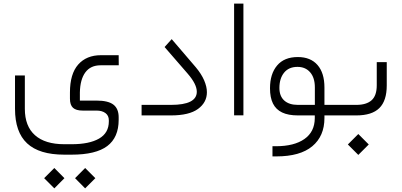

<svg xmlns="http://www.w3.org/2000/svg" viewBox="-20 -642 2236 1068"><path d="M397.5 349.1 453.6 292.5 510.3 349.1 453.6 405.8ZM225.6 349.1 282.2 292.5 338.4 349.1 282.2 405.8ZM369.1 -127.9Q369.1 -231 415 -283Q460.9 -335 542 -335H640.1L640.6 -278.8H539.6Q483.9 -278.8 454.8 -239.5Q425.8 -200.2 424.3 -127.9V-97.2V-82.5H439H517.1Q582 -82.5 611.1 -59.8Q640.1 -37.1 640.1 10.3V24.4Q640.1 122.6 576.7 170.4Q513.2 218.3 378.4 218.3H337.4Q198.2 218.3 130.9 155.5Q63.5 92.8 63.5 -36.6V-222.2H118.2V-36.6Q118.2 60.1 174.6 110.1Q231 160.2 337.4 160.2H378.4Q476.6 160.2 531 128.9Q585.4 97.7 585.4 33.2V27.3Q585.4 1 566.7 -12.9Q547.9 -26.9 517.1 -26.9H439.9Q402.8 -26.9 386 -42.5Q369.1 -58.1 369.1 -92.8Z M930.7 0H767.6V-58.6H931.2Q1074.7 -58.6 1074.7 -131.8Q1074.7 -173.8 1023.9 -232.4L895.5 -380.4L935.1 -424.3L1069.3 -267.6Q1084.5 -249.5 1096.2 -231.2Q1107.9 -212.9 1115.5 -195.3Q1123 -177.7 1127 -161.1Q1130.9 -144.5 1130.9 -128.9Q1130.9 -72.3 1081.5 -36.1Q1032.2 0 930.7 0Z M1282.2 -622.1H1334V-0.5H1282.2Z M1784.7 14.6Q1784.7 115.2 1717 171.6Q1649.4 228 1517.1 228H1495.6V171.4H1514.2Q1616.2 171.4 1673.3 131.3Q1730.5 91.3 1731 15.6V14.6V0H1716.3H1637.2Q1583.5 0 1549.3 -16.4Q1515.1 -32.7 1498.5 -65.9Q1481.9 -99.1 1481.9 -150.9Q1481.9 -231 1521.5 -277.8Q1561 -324.7 1636.7 -324.7Q1707.5 -324.7 1746.1 -280.5Q1784.7 -236.3 1784.7 -155.3V-73.2V-58.6H1799.3H1863.3Q1865.7 -49.8 1865.7 -32.7V-27.3Q1865.7 -8.8 1863.3 0H1799.3H1784.7ZM1534.2 -152.8Q1534.2 -107.4 1561 -83Q1587.9 -58.6 1636.7 -58.6H1716.8H1731.4V-73.2V-155.8Q1731.4 -209.5 1705.3 -239.7Q1679.2 -270 1634.8 -270Q1586.4 -270 1560.3 -237.8Q1534.2 -205.6 1534.2 -152.8Z M1863.3 -58.6H1962.4Q2018.1 -58.6 2046.9 -84.2Q2075.7 -109.9 2075.7 -167.5V-296.4H2131.3V-167Q2131.3 -81.5 2090.1 -40.8Q2048.8 0 1961.9 0H1863.8Q1851.1 0 1851.1 -27.3V-32.7Q1851.1 -58.6 1863.3 -58.6ZM1915 161.6 1973.1 103.5 2031.2 161.6 1973.1 219.7Z"/></svg>

Font: Shabnam Thin FD-WOL
Style: Thin-FD-WOL
Weight: 100
Foundry: DejaVu fonts team - Redesigned by Saber Rastikerdar - Based on Vazir font
Version: Version 5.0.1